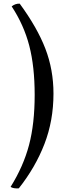

<svg xmlns="http://www.w3.org/2000/svg" viewBox="-20 -761 348 1052"><path d="M273 -248Q273 -100 223.5 28Q174 156 83 271Q53 273 38 263Q108 151 139 34Q170 -83 170 -241Q170 -396 140.5 -510Q111 -624 44 -726Q64 -742 88 -741Q184 -610 228.5 -494.5Q273 -379 273 -248Z"/></svg>

Font: Vollkorn SC SemiBold
Style: Regular
Weight: 600
Designer: Friedrich Althausen
Foundry: Friedrich Althausen
Version: Version 4.015